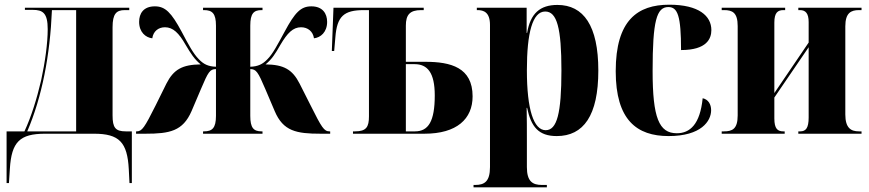

<svg xmlns="http://www.w3.org/2000/svg" viewBox="-20 -569 3698 817"><path d="M8 210H18L22 149C29 35 64 0 172 0H380C487 0 522 36 528 151L531 210H541V-10H515C471 -10 459 -26 459 -78V-453C459 -510 475 -526 511 -526H530V-536H86V-527H119C162 -527 183 -514 183 -445C183 -386 172 -305 155 -227C137 -150 113 -72 84 -10H8ZM96 -10C159 -157 193 -334 201 -526H304V-10Z M559 0H599C702 0 758 -11 795 -96L835 -190C866 -263 873 -275 899 -275V-76C899 -24 883 -10 848 -10H844V0H1097V-10H1093C1059 -10 1045 -25 1045 -76V-275C1070 -275 1078 -263 1109 -190L1149 -96C1185 -11 1241 0 1344 0H1385V-10H1382C1359 -10 1349 -26 1302 -120L1255 -213C1224 -274 1187 -294 1110 -295C1137 -317 1152 -341 1173 -378C1203 -429 1227 -453 1261 -453C1290 -453 1312 -435 1316 -406C1344 -409 1372 -432 1372 -476C1372 -511 1353 -542 1305 -542C1260 -542 1235 -516 1191 -434C1161 -379 1141 -340 1118 -317C1098 -296 1078 -286 1045 -285V-460C1045 -512 1060 -526 1093 -526H1097V-536H844V-526H848C883 -526 899 -512 899 -460V-285C866 -286 846 -296 826 -317C803 -340 782 -379 753 -434C709 -516 683 -542 639 -542C590 -542 572 -511 572 -476C572 -432 600 -409 628 -406C632 -435 653 -453 682 -453C716 -453 741 -429 770 -378C792 -341 807 -317 834 -295C756 -294 719 -274 688 -213L642 -120C595 -26 584 -10 562 -10H559Z M1482 0H1786C1924 0 1991 -63 1991 -159C1991 -282 1898 -306 1790 -306H1707V-460C1707 -506 1724 -526 1772 -526H1783V-536H1399L1392 -352H1402L1407 -410C1414 -500 1443 -526 1529 -526H1550V-74C1550 -29 1539 -10 1491 -10H1482ZM1746 -10H1707V-296H1744C1799 -296 1830 -260 1830 -163C1830 -53 1803 -10 1746 -10Z M1995 228H2307V218H2286C2247 218 2222 204 2222 142V27C2222 -19 2222 -65 2221 -110H2223C2240 -29 2272 10 2349 10C2463 10 2526 -77 2526 -269C2526 -460 2463 -548 2352 -548C2278 -548 2237 -512 2223 -429H2221V-536H2009V-526H2012C2038 -526 2065 -517 2065 -463V142C2065 204 2041 218 2002 218H1995ZM2302 -15C2251 -15 2222 -103 2222 -270C2222 -430 2246 -520 2300 -520C2350 -520 2369 -450 2369 -269C2369 -86 2350 -15 2302 -15Z M2825 10C2964 10 3006 -54 3006 -100C3006 -125 2994 -146 2970 -151C2959 -40 2916 -2 2860 -2C2784 -2 2757 -68 2757 -267C2757 -481 2774 -539 2824 -539C2864 -539 2878 -501 2878 -356C2988 -356 3007 -405 3007 -441C3007 -501 2954 -549 2828 -549C2693 -549 2600 -483 2600 -266C2600 -58 2690 10 2825 10Z M3051 0H3319V-10H3313C3289 -10 3275 -21 3275 -65V-154L3421 -368V-69C3421 -24 3409 -10 3385 -10H3377V0H3646V-10H3635C3601 -10 3577 -24 3577 -82V-457C3577 -514 3601 -526 3635 -526H3646V-536H3377V-526H3384C3408 -526 3421 -512 3421 -475V-388L3275 -173V-473C3275 -516 3290 -526 3314 -526H3321V-536H3051V-526H3061C3096 -526 3119 -516 3119 -458V-78C3119 -20 3096 -10 3061 -10H3051Z"/></svg>

Font: Noto Serif Display Condensed ExtraBold
Style: Regular
Weight: 800
Width: 3
Designer: Monotype Design Team
Foundry: Monotype Imaging Inc.
Version: Version 2.009